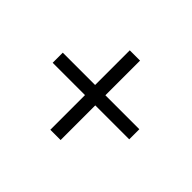

<svg xmlns="http://www.w3.org/2000/svg" viewBox="-104 -716 752 752"><g transform="rotate(45 272.0 -340.0)"><path d="M484 -312H296V-120H239V-312H60V-368H239V-560H296V-368H484Z"/></g></svg>

Font: Hind Vadodara Light
Style: Regular
Weight: 300
Designer: Hitesh Malaviya
Foundry: Indian Type Foundry
Version: Version 1.000;PS 1.0;hotconv 1.0.86;makeotf.lib2.5.63406; tt